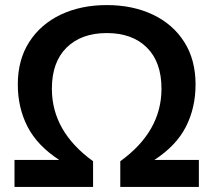

<svg xmlns="http://www.w3.org/2000/svg" viewBox="-20 -735 839 755"><path d="M37 0V-106H213Q127 -162 88.5 -236.5Q50 -311 50 -403Q50 -500 95 -570Q140 -640 219 -677.5Q298 -715 400 -715Q502 -715 581 -677.5Q660 -640 704.5 -570Q749 -500 749 -403Q749 -311 711 -236.5Q673 -162 587 -106H762V0H453V-101Q615 -218 615 -386Q615 -491 557.5 -548Q500 -605 400 -605Q300 -605 242 -548Q184 -491 184 -386Q184 -218 346 -101V0Z"/></svg>

Font: Nunito Sans
Style: Bold
Weight: 700
Designer: Vernon Adams
Foundry: Vernon Adams
Version: Version 3.101; ttfautohint (v1.8.4.7-5d5b);gftools[0.9.27]